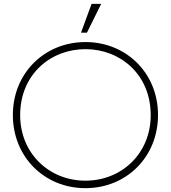

<svg xmlns="http://www.w3.org/2000/svg" viewBox="-20 -966 890 1000"><path d="M425 -710C605 -710 765 -580 765 -366C765 -168 615 -25 425 -25C235 -25 85 -168 85 -366C85 -580 245 -710 425 -710ZM47 -367C47 -149 211 14 425 14C639 14 803 -149 803 -367C803 -587 636 -747 425 -747C214 -747 47 -587 47 -367ZM402 -796H433L507 -946H457Z"/></svg>

Font: Kreadon Extra Light
Style: Regular
Weight: 200
Designer: kohakuno
Foundry: StudioGnu
Version: Version 1.000;Glyphs 3.1.2 (3151)